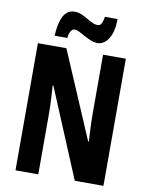

<svg xmlns="http://www.w3.org/2000/svg" viewBox="-98 -992 819 1062"><g transform="rotate(10 311.0 -461.0)"><path d="M558 0H397L189 -498H185Q187 -464 189 -433.5Q191 -403 191.5 -377.5Q192 -352 192 -331V0H64V-714H224L432 -227H436Q434 -261 432.5 -290Q431 -319 430.5 -344Q430 -369 430 -389V-714H558ZM148 -771Q149 -795 153 -820.5Q157 -846 166 -869Q175 -892 191.5 -906.5Q208 -921 235 -921Q254 -921 272.5 -913.5Q291 -906 308 -895.5Q325 -885 341 -877.5Q357 -870 373 -870Q386 -870 393 -884Q400 -898 404 -922H475Q474 -849 449 -810.5Q424 -772 388 -772Q369 -772 349.5 -780Q330 -788 312 -798Q294 -808 278.5 -816Q263 -824 251 -824Q241 -824 231.5 -811.5Q222 -799 219 -771Z"/></g></svg>

Font: Noto Sans Khmer ExtraCondensed
Style: Bold
Weight: 700
Width: 2
Designer: Danh Hong and the Monotype Design Team
Foundry: Monotype Imaging Inc.
Version: Version 2.004